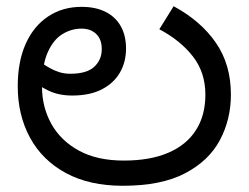

<svg xmlns="http://www.w3.org/2000/svg" viewBox="-20 -585 799 617"><path d="M375 12Q267 12 191.5 -29Q116 -70 76.5 -142.5Q37 -215 37 -308Q37 -387 62.5 -444Q88 -501 134.5 -532Q181 -563 242 -563Q287 -563 319 -547Q351 -531 368 -501Q385 -471 385 -429Q385 -386 365.5 -352Q346 -318 307.5 -298Q269 -278 212 -278Q190 -278 171 -282Q152 -286 136.5 -293.5Q121 -301 108 -309L118 -380Q128 -373 141.5 -365.5Q155 -358 171 -353Q187 -348 206 -348Q259 -348 283 -370.5Q307 -393 307 -427Q307 -459 289 -476Q271 -493 242 -493Q209 -493 180 -475Q151 -457 133 -416Q115 -375 115 -306Q115 -241 145 -187Q175 -133 233.5 -101Q292 -69 378 -69Q462 -69 520.5 -94Q579 -119 609.5 -166.5Q640 -214 640 -281Q640 -352 600 -403.5Q560 -455 492 -491L538 -565Q625 -518 673.5 -448Q722 -378 722 -281Q722 -201 686.5 -134.5Q651 -68 574.5 -28Q498 12 375 12Z"/></svg>

Font: ukannada85
Style: Book
Weight: 400
Designer: Jelle Bosma - Monotype Design Team
Foundry: Monotype Imaging Inc.
Version: Version 2.003